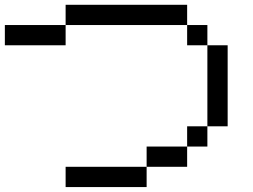

<svg xmlns="http://www.w3.org/2000/svg" viewBox="-20 -853 1040 790"><path d="M0 -666.7V-750H250V-666.7ZM750 -166.7H583.3V-250H750ZM750 -250V-333.3H833.3V-250ZM750 -833.3V-750H250V-833.3ZM750 -750H833.3V-666.7H750ZM833.3 -333.3V-666.7H916.7V-333.3ZM250 -83.3V-166.7H583.3V-83.3Z"/></svg>

Font: Galmuri11 Regular
Style: Regular
Weight: 400
Designer: Minseo Lee (Quiple)
Version: Version 2.356;hotconv 1.1.0;makeotfexe 2.6.0 DEVELOPMENT